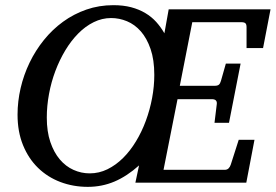

<svg xmlns="http://www.w3.org/2000/svg" viewBox="-20 -707 1067 743"><path d="M577.1 -417Q577.1 -475.6 562.7 -517.3Q548.3 -559.1 524.9 -585.7Q501.5 -612.3 471.4 -624.8Q441.4 -637.2 410.2 -637.2Q375 -637.2 342.8 -621.3Q310.5 -605.5 283 -577.6Q255.4 -549.8 232.9 -512.5Q210.4 -475.1 194.3 -432.4Q178.2 -389.6 169.7 -343.5Q161.1 -297.4 161.1 -252Q161.1 -197.8 174.8 -157.5Q188.5 -117.2 211.4 -90.1Q234.4 -63 264.4 -49.6Q294.4 -36.1 327.1 -36.1Q363.3 -36.1 395.8 -52Q428.2 -67.9 456.1 -95.5Q483.9 -123 506.3 -160.2Q528.8 -197.3 544.4 -239.7Q560.1 -282.2 568.6 -327.6Q577.1 -373 577.1 -417ZM998 -521H934.1V-602.1Q934.1 -612.8 929.7 -616.9Q925.3 -621.1 914.1 -621.1H724.1L675.8 -375H811Q821.8 -375 826.9 -379.2Q832 -383.3 835 -394L854 -460.9H911.1L866.2 -231.9H810.1L818.8 -303.2Q821.8 -323.2 799.8 -323.2H667L612.8 -49.8H849.1Q858.9 -49.8 864.5 -55.4Q870.1 -61 873 -69.8L903.8 -166H964.8L933.1 0H503.9L518.1 -66.9Q471.2 -24.9 422.9 -4.4Q374.5 16.1 319.8 16.1Q263.2 16.1 213.6 -2.7Q164.1 -21.5 127.2 -57.4Q90.3 -93.3 69.1 -145.3Q47.9 -197.3 47.9 -263.2Q47.9 -314.5 59.8 -366Q71.8 -417.5 94.5 -464.6Q117.2 -511.7 149.9 -552.2Q182.6 -592.8 223.9 -622.8Q265.1 -652.8 314.2 -669.9Q363.3 -687 418.9 -687Q457 -687 487.5 -679Q518.1 -670.9 542.2 -656.5Q566.4 -642.1 584.5 -622.1Q602.5 -602.1 616.2 -578.1L632.8 -670.9H1026.9Z"/></svg>

Font: Charis SIL Am
Style: Italic
Weight: 400
Italic angle: -11°
Foundry: SIL International
Version: Version 5.000